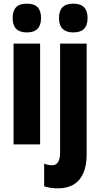

<svg xmlns="http://www.w3.org/2000/svg" viewBox="-20 -788 547 1048"><path d="M127 -768C73 -768 49 -742 49 -689C49 -637 75 -611 127 -611C178 -611 204 -637 204 -689C204 -741 181 -768 127 -768ZM302 -689C302 -637 329 -611 380 -611C432 -611 458 -637 458 -689C458 -741 434 -768 380 -768C327 -768 302 -742 302 -689ZM199 -550H54V0H199ZM298 240C395 239 453 181 453 53V-550H308V43C308 90 294 114 264 114C250 114 236 111 221 105V229C245 237 272 240 298 240Z"/></svg>

Font: Noto Sans Thai Looped ExtraCondensed ExtraBold
Style: Regular
Weight: 800
Width: 2
Designer: Sasikarn Vongin, Ben Mitchell
Foundry: The Fontpad Ltd
Version: Version 1.001